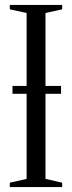

<svg xmlns="http://www.w3.org/2000/svg" viewBox="-20 -763 294 783"><path d="M88.5 -33.5V-710L20 -725V-743H233.5V-725L165.5 -710V-33.5L233.5 -18V0H20V-18ZM229 -412.5V-380.5H31V-412.5Z"/></svg>

Font: Merriweather 144pt Light
Style: Regular
Weight: 300
Version: Version 2.100